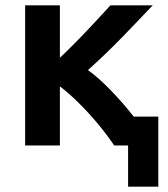

<svg xmlns="http://www.w3.org/2000/svg" viewBox="-20 -544 629 718"><path d="M459 154V0H407Q381 -39 346 -81Q311 -123 273.5 -160Q236 -197 204 -221V0H74V-524H204V-328Q236 -358 271.5 -394.5Q307 -431 339 -465.5Q371 -500 393 -524H551Q530 -502 500.5 -471Q471 -440 437.5 -405.5Q404 -371 370.5 -339Q337 -307 309 -282Q349 -253 394.5 -206Q440 -159 480 -108H572V154Z"/></svg>

Font: Ubuntu Sans
Style: Bold
Weight: 700
Designer: Dalton Maag Ltd
Foundry: Dalton Maag Ltd
Version: Version 1.006; ttfautohint (v1.8.4.7-5d5b)